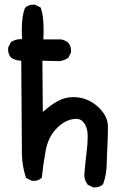

<svg xmlns="http://www.w3.org/2000/svg" viewBox="-20 -794 540 834"><path d="M346.2 -34.2Q346.2 -37.6 346.7 -40.5Q350.6 -87.9 355.7 -128.7Q360.8 -169.4 360.8 -196.8Q360.8 -206.1 360.4 -214.4Q358.4 -245.6 340.8 -265.1Q329.6 -277.8 309.6 -277.8Q300.8 -277.8 291 -275.4Q254.9 -267.6 221.9 -231.9Q189 -196.3 178.5 -140.1Q168 -84 161.6 -22.5L159.7 -20.5Q146.5 -8.3 127 -8.3Q122.6 -8.3 116.7 -9.3L93.3 -21L92.3 -23.9Q76.2 -71.8 75.2 -125L72.3 -530.3Q47.4 -530.3 27.8 -543.9L27.3 -544.9Q15.1 -558.6 15.1 -579.6Q15.1 -583 15.6 -587.9L27.3 -610.8L28.8 -612.3Q47.9 -624 71.3 -624Q73.7 -624 75.7 -624Q74.7 -643.6 74.7 -661.1Q74.7 -726.6 88.4 -758.8L89.4 -760.7L90.8 -761.7Q104.5 -773.9 125 -773.9Q127.9 -773.9 132.8 -773.4L156.7 -761.2L157.7 -758.3Q169.4 -726.1 169.4 -664.6Q169.4 -645 168.5 -623H242.7Q262.2 -620.6 275.9 -608.9Q288.6 -594.7 288.6 -573.7Q288.6 -570.3 288.1 -565.4L276.4 -542.5Q257.3 -530.3 236.8 -528.3L164.1 -530.3L166 -307.6Q200.7 -338.9 233.9 -356.4Q263.7 -372.1 297.9 -372.1Q311 -372.1 324.7 -370.1Q374 -361.8 411.1 -324.7Q448.2 -287.6 448.7 -246.1Q448.7 -239.7 448.7 -233.4Q448.7 -200.2 446.5 -158.9Q444.3 -117.7 443.4 -76.2Q442.4 -34.7 427.7 6.3L425.8 7.8Q412.1 20 391.6 20Q388.7 20 383.8 19.5L360.8 8.3L359.9 6.3Q346.2 -11.7 346.2 -34.2Z"/></svg>

Font: Bakudai
Style: Bold
Weight: 700
Version: Version 1.48